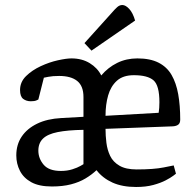

<svg xmlns="http://www.w3.org/2000/svg" viewBox="-20 -737 776 766"><path d="M313 -271V-350Q313 -394 288 -414Q263 -434 216 -434Q190 -434 172.5 -430.5Q155 -427 155 -427L133 -340Q133 -340 125.5 -336.5Q118 -333 103 -333Q85 -333 72.5 -342.5Q60 -352 60 -378Q60 -410 84 -433.5Q108 -457 142.5 -473Q177 -489 211 -496.5Q245 -504 265 -504Q307 -504 338 -485Q369 -466 384 -436Q411 -468 447.5 -486Q484 -504 528 -504Q579 -504 612.5 -487Q646 -470 664.5 -438Q683 -406 691 -361Q699 -316 699 -260Q699 -246 691.5 -240Q684 -234 670 -233L401 -223Q401 -196 404.5 -167.5Q408 -139 419.5 -115Q431 -91 456.5 -76Q482 -61 525 -61Q593 -61 633 -69Q673 -77 673 -77L682 -44Q682 -44 671.5 -36Q661 -28 641 -17.5Q621 -7 591.5 1Q562 9 523 9Q468 9 429 -8.5Q390 -26 365 -58Q346 -40 321 -25Q296 -10 263 -1.5Q230 7 187 7Q136 7 105 -10Q74 -27 59.5 -55.5Q45 -84 45 -117Q45 -160 66.5 -192Q88 -224 128 -243.5Q168 -263 224 -266ZM613 -287Q616 -305 616 -329Q616 -396 592.5 -416.5Q569 -437 514 -437Q471 -437 446.5 -415Q422 -393 411.5 -356.5Q401 -320 401 -275ZM313 -219Q250 -218 210 -210Q170 -202 151.5 -184Q133 -166 133 -136Q133 -105 154 -80Q175 -55 223 -55Q248 -55 268.5 -61.5Q289 -68 301 -75Q313 -82 313 -82ZM317 -565 426 -686Q438 -700 447.5 -708.5Q457 -717 468 -717Q481 -717 495.5 -701.5Q510 -686 519 -655L345 -535Z"/></svg>

Font: Faustina VF Beta
Style: Regular
Weight: 400
Designer: Alfonso Garcia
Foundry: Omnibus-Type
Version: Version 1.006